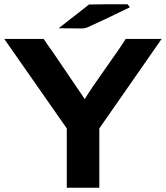

<svg xmlns="http://www.w3.org/2000/svg" viewBox="-30 -877 777 897"><path d="M244 -745 386 -856 459 -857H566L577 -843L452 -783Q390 -754 378 -749Q366 -744 353 -744Q335 -744 299 -744.5Q263 -745 244 -745ZM-10 -695H174L202 -654Q204 -651 207 -648Q362 -421 366 -414Q386 -449 463 -557.5Q540 -666 557 -695H725L434 -277V0H282V-277Z"/></svg>

Font: Coval
Style: Heavy
Weight: 900
Foundry: Context Ltd
Version: Version 001.000